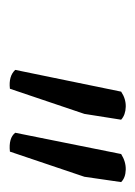

<svg xmlns="http://www.w3.org/2000/svg" viewBox="38 -980 280 397"><g transform="rotate(90 178.5 -782.0)"><path d="M255 -673 299 -892Q315 -902 331.5 -901.5Q348 -901 357 -892L346 -816L294 -662Q266 -659 255 -673ZM125 -673 170 -892Q185 -902 201.5 -901.5Q218 -901 228 -892L216 -816L164 -662Q138 -659 125 -673Z"/></g></svg>

Font: Tillana
Style: Regular
Weight: 400
Designer: Lipi Raval (Devanagari, Latin), Jonny Pinhorn (Latin)
Foundry: Indian Type Foundry
Version: Version 2.002;PS 1.0;hotconv 1.0.79;makeotf.lib2.5.61930; tt